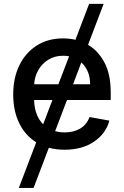

<svg xmlns="http://www.w3.org/2000/svg" viewBox="-20 -747 629 972"><path d="M504.6 -727.3 425.8 -520.2Q475.9 -490.8 508.2 -431.6Q540.5 -372.5 540.5 -278.4V-240.8H319.2L259.2 -83.1Q282 -76.7 307.5 -76.7Q353 -76.7 386 -96.2Q419 -115.8 433.2 -154.5L533.7 -136.4Q515.6 -70 455.6 -29.5Q395.6 11 306.5 11Q264.2 11 227.3 1.1L149.9 204.5H75.3L163.4 -26.6Q107.6 -61.1 77.2 -123.6Q46.9 -186.1 46.9 -269.2Q46.9 -353 78.3 -416.9Q109.7 -480.8 166.4 -516.7Q223 -552.6 299 -552.6Q331.7 -552.6 361.9 -545.5L431.1 -727.3ZM275.6 -320.3 329.9 -462Q315.3 -464.8 299.7 -464.8Q256.7 -464.8 224.6 -444.8Q192.5 -424.7 173.8 -391.9Q155.2 -359 153.1 -320.3ZM245.4 -240.8H152.7Q154.8 -161.6 198.5 -117.9ZM391.7 -430.8 349.8 -320.3H436.4Q436.1 -390.3 391.7 -430.8Z"/></svg>

Font: Inter UI Medium
Style: Regular
Weight: 500
Designer: Rasmus Andersson
Foundry: rsms
Version: 3.2;8d6f07862